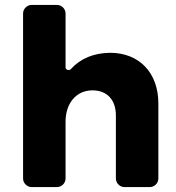

<svg xmlns="http://www.w3.org/2000/svg" viewBox="-20 -762 718 782"><path d="M428 -547C362 -546 308 -524 269 -481C263 -473 247 -477 247 -487V-707C247 -726 231 -742 212 -742H109C90 -742 74 -726 74 -707V-35C74 -16 90 0 109 0H212C231 0 247 -16 247 -35V-266C247 -340 289 -394 357 -394C416 -394 452 -355 452 -292V-35C452 -16 468 0 487 0H590C609 0 625 -16 625 -35V-340C625 -466 547 -547 428 -547Z"/></svg>

Font: Trueno
Style: RoundBd
Weight: 700
Designer: Julieta Ulanovsky, Jasper
Foundry: Julieta Ulanovsky, Cannot Into Space Fonts
Version: Version 3.001